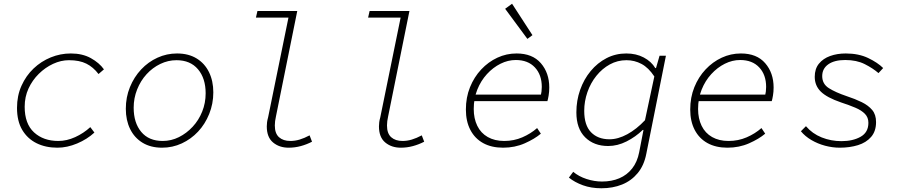

<svg xmlns="http://www.w3.org/2000/svg" viewBox="-20 -778 4840 1027"><path d="M287 12Q224 12 175.5 -12Q127 -36 99 -83Q71 -130 71 -201Q71 -266 95 -319.5Q119 -373 159.5 -411.5Q200 -450 251.5 -471Q303 -492 359 -492Q421 -492 466 -467Q511 -442 536 -407L507 -382Q479 -419 442 -437.5Q405 -456 349 -456Q306 -456 264 -436.5Q222 -417 187.5 -383Q153 -349 132.5 -304.5Q112 -260 112 -207Q112 -116 162 -70Q212 -24 292 -24Q337 -24 382 -44.5Q427 -65 463 -98L485 -69Q446 -33 392.5 -10.5Q339 12 287 12Z M847 12Q786 12 742.5 -14.5Q699 -41 676 -88Q653 -135 653 -196Q653 -258 675 -312Q697 -366 735 -406.5Q773 -447 822.5 -469.5Q872 -492 927 -492Q988 -492 1031.5 -465.5Q1075 -439 1098 -392Q1121 -345 1121 -284Q1121 -223 1099 -168.5Q1077 -114 1039.5 -74Q1002 -34 952.5 -11Q903 12 847 12ZM850 -24Q896 -24 937 -44.5Q978 -65 1010.5 -100Q1043 -135 1061.5 -181Q1080 -227 1080 -279Q1080 -359 1039 -407.5Q998 -456 924 -456Q879 -456 837.5 -436Q796 -416 764 -381Q732 -346 713.5 -299.5Q695 -253 695 -202Q695 -121 735.5 -72.5Q776 -24 850 -24Z M1524 12Q1474 12 1440.5 -16Q1407 -44 1407 -102Q1407 -113 1408.5 -124.5Q1410 -136 1414 -150L1523 -684H1349L1357 -719H1570L1456 -155Q1453 -142 1451.5 -130Q1450 -118 1450 -107Q1450 -64 1472.5 -44Q1495 -24 1533 -24Q1558 -24 1583 -31.5Q1608 -39 1636 -54L1649 -20Q1620 -5 1588.5 3.5Q1557 12 1524 12Z M2124 12Q2074 12 2040.5 -16Q2007 -44 2007 -102Q2007 -113 2008.5 -124.5Q2010 -136 2014 -150L2123 -684H1949L1957 -719H2170L2056 -155Q2053 -142 2051.5 -130Q2050 -118 2050 -107Q2050 -64 2072.5 -44Q2095 -24 2133 -24Q2158 -24 2183 -31.5Q2208 -39 2236 -54L2249 -20Q2220 -5 2188.5 3.5Q2157 12 2124 12Z M2671 12Q2609 12 2564.5 -12.5Q2520 -37 2496 -83Q2472 -129 2472 -192Q2472 -257 2494 -311.5Q2516 -366 2554 -406.5Q2592 -447 2640.5 -469.5Q2689 -492 2743 -492Q2828 -492 2873 -440Q2918 -388 2918 -310Q2918 -287 2914.5 -266.5Q2911 -246 2908 -237H2506L2513 -272H2900L2872 -264Q2875 -276 2876.5 -288.5Q2878 -301 2878 -313Q2878 -378 2841 -417.5Q2804 -457 2739 -457Q2697 -457 2657 -437Q2617 -417 2584.5 -381.5Q2552 -346 2533 -298.5Q2514 -251 2514 -195Q2514 -144 2533 -105Q2552 -66 2589 -45Q2626 -24 2677 -24Q2729 -24 2774 -43.5Q2819 -63 2853 -93L2873 -63Q2840 -35 2787 -11.5Q2734 12 2671 12ZM2801 -570 2682 -731 2719 -758 2828 -590Z M3197 229Q3142 229 3098 213Q3054 197 3023 172L3046 141Q3076 166 3117.5 179.5Q3159 193 3200 193Q3252 193 3293 175.5Q3334 158 3361.5 123Q3389 88 3399 36L3422 -83H3418Q3380 -46 3331.5 -21.5Q3283 3 3233 3Q3157 3 3110 -43.5Q3063 -90 3063 -177Q3063 -240 3083 -297Q3103 -354 3139.5 -398Q3176 -442 3224.5 -467Q3273 -492 3330 -492Q3383 -492 3423.5 -470.5Q3464 -449 3485 -414H3489L3508 -480H3542L3437 45Q3425 107 3391 148Q3357 189 3307.5 209Q3258 229 3197 229ZM3240 -33Q3286 -33 3335.5 -60Q3385 -87 3430 -135L3480 -369Q3449 -416 3411.5 -436Q3374 -456 3331 -456Q3283 -456 3242 -433.5Q3201 -411 3170 -372.5Q3139 -334 3122 -285Q3105 -236 3105 -185Q3105 -108 3141.5 -70.5Q3178 -33 3240 -33Z M3871 12Q3809 12 3764.5 -12.5Q3720 -37 3696 -83Q3672 -129 3672 -192Q3672 -257 3694 -311.5Q3716 -366 3754 -406.5Q3792 -447 3840.5 -469.5Q3889 -492 3943 -492Q4028 -492 4073 -440Q4118 -388 4118 -310Q4118 -287 4114.5 -266.5Q4111 -246 4108 -237H3706L3713 -272H4100L4072 -264Q4075 -276 4076.5 -288.5Q4078 -301 4078 -313Q4078 -378 4041 -417.5Q4004 -457 3939 -457Q3897 -457 3857 -437Q3817 -417 3784.5 -381.5Q3752 -346 3733 -298.5Q3714 -251 3714 -195Q3714 -144 3733 -105Q3752 -66 3789 -45Q3826 -24 3877 -24Q3929 -24 3974 -43.5Q4019 -63 4053 -93L4073 -63Q4040 -35 3987 -11.5Q3934 12 3871 12Z M4472 12Q4433 12 4393.5 1.5Q4354 -9 4320 -29Q4286 -49 4264 -76L4291 -103Q4325 -63 4375 -43Q4425 -23 4481 -23Q4542 -23 4583.5 -46.5Q4625 -70 4625 -121Q4625 -150 4606.5 -169Q4588 -188 4555 -202Q4522 -216 4479 -230Q4403 -256 4370.5 -288Q4338 -320 4338 -367Q4338 -410 4360.5 -437.5Q4383 -465 4420.5 -478.5Q4458 -492 4504 -492Q4573 -492 4624 -467.5Q4675 -443 4704 -414L4679 -387Q4649 -413 4605.5 -435Q4562 -457 4501 -457Q4443 -457 4410.5 -434Q4378 -411 4378 -371Q4378 -329 4413.5 -306.5Q4449 -284 4508 -264Q4554 -249 4589.5 -231.5Q4625 -214 4645.5 -189.5Q4666 -165 4666 -125Q4666 -76 4639.5 -45.5Q4613 -15 4569 -1.5Q4525 12 4472 12Z"/></svg>

Font: Source Code Pro ExtraLight Light
Style: Italic
Weight: 300
Italic angle: -11°
Monospace: yes
Version: Version 1.016;hotconv 1.0.116;makeotfexe 2.5.65601